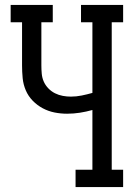

<svg xmlns="http://www.w3.org/2000/svg" viewBox="-20 -755 540 775"><path d="M285 0V-70H353V-311Q328 -304 302.5 -300Q277 -296 251 -296Q225 -296 200 -301Q175 -306 152.5 -318Q130 -330 112 -348.5Q94 -367 84 -390.5Q74 -414 71.5 -439.5Q69 -465 69 -491V-665H23V-735H193V-665H147V-491Q147 -474 148.5 -457.5Q150 -441 156.5 -426Q163 -411 175 -398.5Q187 -386 202 -378.5Q217 -371 233.5 -368Q250 -365 266 -365Q288 -365 310 -369.5Q332 -374 353 -380V-665H307V-735H477V-665H431V-70H477V0Z"/></svg>

Font: Iosevka Curly Slab
Style: Regular
Weight: 400
Monospace: yes
Designer: Belleve Invis
Foundry: Belleve Invis
Version: Version 22.1.2; ttfautohint (v1.8.4)